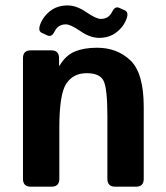

<svg xmlns="http://www.w3.org/2000/svg" viewBox="-20 -702 626 722"><path d="M137.7 -578.1Q122.6 -585 130.4 -607.9Q141.1 -638.7 168.2 -660.2Q195.3 -681.6 234.4 -681.6Q267.6 -681.6 304.7 -656.2Q341.8 -630.9 358.9 -630.9Q374 -630.9 384.5 -637.5Q395 -644 402.3 -658.7Q412.6 -679.7 428.7 -672.4L449.2 -663.1Q464.4 -656.2 456.5 -633.3Q445.8 -602.5 418.7 -581.1Q391.6 -559.6 352.5 -559.6Q319.3 -559.6 282.2 -585Q245.1 -610.4 228 -610.4Q212.9 -610.4 202.4 -603.8Q191.9 -597.2 184.6 -582.5Q174.3 -561.5 158.2 -568.8ZM95.7 0Q66.4 0 66.4 -29.3V-483.4Q66.4 -512.7 95.7 -512.7H172.9Q202.1 -512.7 202.1 -483.4V-455.1H204.1Q226.6 -493.7 261.2 -508.1Q295.9 -522.5 344.7 -522.5Q420.9 -522.5 470.7 -474.6Q520.5 -426.8 520.5 -299.8V-29.3Q520.5 0 491.2 0H413.1Q383.8 0 383.8 -29.3V-264.6Q383.8 -371.1 369.1 -398.9Q354.5 -426.8 306.2 -426.8Q254.9 -426.8 229 -387Q203.1 -347.2 203.1 -221.7V-29.3Q203.1 0 173.8 0Z"/></svg>

Font: Istok
Style: Bold
Weight: 700
Designer: Andrey V. Panov
Foundry: Andrey V. Panov
Version: Version 1.0.1